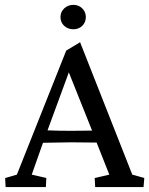

<svg xmlns="http://www.w3.org/2000/svg" viewBox="-20 -763 608 783"><path d="M279.3 -643.6Q256.8 -643.6 241.7 -657.7Q226.6 -671.9 226.6 -693.4Q226.6 -714.4 241.9 -728.8Q257.3 -743.2 279.3 -743.2Q300.8 -743.2 315.4 -728.8Q330.1 -714.4 330.1 -693.4Q330.1 -671.9 315.4 -657.7Q300.8 -643.6 279.3 -643.6ZM2.9 0 1 -37.1 48.8 -50.8 250 -556.6 306.6 -590.8 519.5 -50.8 568.4 -37.1 565.4 0H368.2L366.2 -37.1L425.8 -50.8L374 -181.6Q355.5 -181.6 320.3 -182.1Q285.2 -182.6 269.5 -182.6Q241.2 -182.6 155.3 -180.7L109.4 -50.8L168.9 -37.1L167 0ZM269.5 -229.5Q288.1 -229.5 316.7 -230Q345.2 -230.5 355.5 -230.5L260.7 -467.8L173.8 -231.4Q222.7 -229.5 269.5 -229.5Z"/></svg>

Font: Crimson Pro
Style: Regular
Weight: 400
Designer: Jacques Le Bailly
Foundry: Baron von Fonthausen
Version: Version 1.003